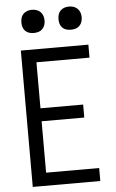

<svg xmlns="http://www.w3.org/2000/svg" viewBox="-62 -990 624 1031"><g transform="rotate(-5 250.0 -474.0)"><path d="M72 0V-735H436V-665H150V-417H380V-347H150V-70H436V0ZM350 -823Q337 -823 325 -826.5Q313 -830 304 -839Q295 -848 291.5 -860Q288 -872 288 -885Q288 -898 291.5 -910Q295 -922 304 -931Q313 -940 325 -944Q337 -948 350 -948Q363 -948 375 -944Q387 -940 396 -931Q405 -922 409 -910Q413 -898 413 -885Q413 -872 409 -860Q405 -848 396 -839Q387 -830 375 -826.5Q363 -823 350 -823ZM150 -823Q137 -823 125 -826.5Q113 -830 104 -839Q95 -848 91.5 -860Q88 -872 88 -885Q88 -898 91.5 -910Q95 -922 104 -931Q113 -940 125 -944Q137 -948 150 -948Q163 -948 175 -944Q187 -940 196 -931Q205 -922 209 -910Q213 -898 213 -885Q213 -872 209 -860Q205 -848 196 -839Q187 -830 175 -826.5Q163 -823 150 -823Z"/></g></svg>

Font: Iosevka SS18
Style: Regular
Weight: 400
Monospace: yes
Designer: Belleve Invis
Foundry: Belleve Invis
Version: Version 25.1.1; ttfautohint (v1.8.4)